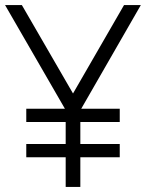

<svg xmlns="http://www.w3.org/2000/svg" viewBox="-20 -740 578 760"><path d="M84 -257V-309.5H237L0 -720H66.5L269 -370L471 -720H537.5L301.5 -309.5H454V-257H298V-170H454V-117.5H298V0H240V-117.5H84V-170H240V-257Z"/></svg>

Font: Vela Sans Light
Style: Regular
Weight: 300
Designer: Principal design: Mikhail Sharanda - project Manrope.
Design modification: Ravid Balaliev
Foundry: Mikhail Sharanda
Version: Version 1.001